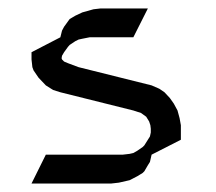

<svg xmlns="http://www.w3.org/2000/svg" viewBox="-20 -432 509 452"><path d="M54.2 0 87.9 -67.9H269L285.2 -69.8L293.9 -71.8L303.2 -77.1L315.9 -85.9L319.8 -89.8L328.1 -103L333 -110.8L335 -120.1V-126V-128.9L334 -137.2L331.1 -146L324.2 -157.2L312 -166L293.9 -171.9L122.1 -214.8L105 -220.2L87.9 -231L70.8 -249L59.1 -266.1L56.2 -273.9L55.2 -283.2L54.2 -292V-309.1L122.1 -344.2L126 -359.9L130.9 -369.1L140.1 -381.8L144 -387.2L157.2 -395L173.8 -402.8L200.2 -410.2L216.8 -412.1H328.1L293.9 -344.2H190.9L173.8 -340.8L165 -338.9L157.2 -335L144 -326.2L140.1 -321.8L130.9 -309.1L126 -300.8L125 -294.9L126 -292L130.9 -287.1L140.1 -283.2L165 -273.9L336.9 -231L355 -223.1L367.2 -214.8L379.9 -201.2L389.2 -188L397.9 -171.9L402.8 -153.8L405.8 -137.2V-103L336.9 -67.9L333 -50.8L328.1 -43L319.8 -28.8L315.9 -24.9L303.2 -17.1L285.2 -7.8L259.8 -2L242.2 0Z"/></svg>

Font: Petahja
Style: Regular
Weight: 400
Designer: T. Christopher White
Version: Version 1.1